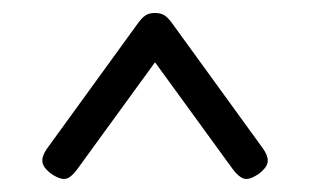

<svg xmlns="http://www.w3.org/2000/svg" viewBox="-20 -538 478 296"><path d="M219 -518Q226 -518 231.5 -515.5Q237 -513 244 -504L384 -311Q390 -303 392 -296Q394 -289 391 -283Q388 -277 379 -270Q370 -264 363.5 -262.5Q357 -261 351 -265Q345 -269 339 -277L219 -442L99 -277Q93 -269 87.5 -265Q82 -261 75 -262.5Q68 -264 59 -270Q50 -277 47 -283Q44 -289 46 -296Q48 -303 54 -311L194 -504Q201 -513 206.5 -515.5Q212 -518 219 -518Z"/></svg>

Font: Fredoka Condensed Light
Style: Regular
Weight: 300
Width: 3
Designer: Ben Nathan
Foundry: Milena B. Brandão, Ben Nathan
Version: Version 2.001